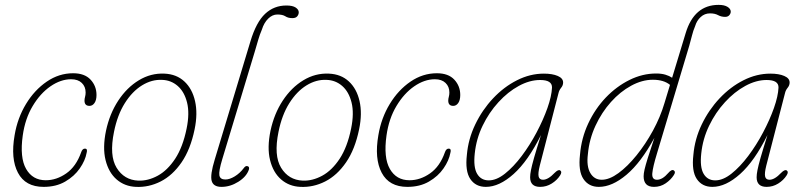

<svg xmlns="http://www.w3.org/2000/svg" viewBox="-20 -740 3218 768"><path d="M264.5 -423Q223 -423 182 -394.8Q141 -366.5 110.8 -316Q80.5 -265.5 71 -198Q58.5 -109.5 84.5 -64.2Q110.5 -19 163 -19Q206 -19 245.2 -46.5Q284.5 -74 304.5 -130.5Q309.5 -145.5 319.5 -145.5Q331.5 -145.5 326.5 -128.5Q321 -98 299.2 -66.5Q277.5 -35 241 -13.8Q204.5 7.5 154.5 7.5Q81.5 7.5 51.8 -49Q22 -105.5 38.5 -199.5Q50 -268 84 -324Q118 -380 167 -413.5Q216 -447 272.5 -447Q318.5 -447 342.2 -421.5Q366 -396 366 -360Q366 -339.5 358 -328Q350 -316.5 338 -316.5Q318 -316.5 318 -337.5Q318 -344.5 320.2 -352.5Q322.5 -360.5 322.5 -370Q322.5 -393.5 307.2 -408.2Q292 -423 264.5 -423Z M637.5 -445.5Q686 -443.5 717.5 -414.2Q749 -385 760.2 -335.5Q771.5 -286 758.5 -223Q742 -142.5 706.2 -90.5Q670.5 -38.5 622.8 -14.2Q575 10 523.5 7.5Q478.5 5.5 446.5 -22.2Q414.5 -50 402.2 -99.8Q390 -149.5 404 -217Q418.5 -285 453 -337.5Q487.5 -390 535.5 -419Q583.5 -448 637.5 -445.5ZM533 -17.5Q572 -16 611 -37.2Q650 -58.5 680.8 -105.2Q711.5 -152 726.5 -226Q739 -287 728.2 -330Q717.5 -373 690.8 -396.2Q664 -419.5 628 -420.5Q587 -422.5 548 -398.5Q509 -374.5 479.2 -327.2Q449.5 -280 436 -212.5Q416.5 -117.5 446.5 -68.8Q476.5 -20 533 -17.5Z M1125.5 -718Q1150.5 -718 1162.8 -709.8Q1175 -701.5 1175 -691Q1175 -682 1169 -674.8Q1163 -667.5 1149.5 -667.5Q1132.5 -667.5 1121.5 -674.8Q1110.5 -682 1089.5 -682Q1069.5 -682 1052.8 -665.5Q1036 -649 1027.5 -621.5Q1018.5 -600.5 1013 -581Q1007.5 -561.5 998.5 -531.5L869 -103Q854.5 -55 857.5 -38.5Q860.5 -22 881.5 -22Q898.5 -22 919 -34.5Q939.5 -47 955 -67.5Q962 -77.5 969.5 -75.5Q979 -73.5 975.5 -61.5Q966 -33.5 933.5 -13Q901 7.5 866 7.5Q833.5 7.5 826.8 -16.2Q820 -40 839 -102L982 -575.5Q1005 -651.5 1040.5 -684.8Q1076 -718 1125.5 -718Z M1295.5 -445.5Q1344 -443.5 1375.5 -414.2Q1407 -385 1418.2 -335.5Q1429.5 -286 1416.5 -223Q1400 -142.5 1364.2 -90.5Q1328.5 -38.5 1280.8 -14.2Q1233 10 1181.5 7.5Q1136.5 5.5 1104.5 -22.2Q1072.5 -50 1060.2 -99.8Q1048 -149.5 1062 -217Q1076.5 -285 1111 -337.5Q1145.5 -390 1193.5 -419Q1241.5 -448 1295.5 -445.5ZM1191 -17.5Q1230 -16 1269 -37.2Q1308 -58.5 1338.8 -105.2Q1369.5 -152 1384.5 -226Q1397 -287 1386.2 -330Q1375.5 -373 1348.8 -396.2Q1322 -419.5 1286 -420.5Q1245 -422.5 1206 -398.5Q1167 -374.5 1137.2 -327.2Q1107.5 -280 1094 -212.5Q1074.5 -117.5 1104.5 -68.8Q1134.5 -20 1191 -17.5Z M1719.5 -423Q1678 -423 1637 -394.8Q1596 -366.5 1565.8 -316Q1535.5 -265.5 1526 -198Q1513.5 -109.5 1539.5 -64.2Q1565.5 -19 1618 -19Q1661 -19 1700.2 -46.5Q1739.5 -74 1759.5 -130.5Q1764.5 -145.5 1774.5 -145.5Q1786.5 -145.5 1781.5 -128.5Q1776 -98 1754.2 -66.5Q1732.5 -35 1696 -13.8Q1659.5 7.5 1609.5 7.5Q1536.5 7.5 1506.8 -49Q1477 -105.5 1493.5 -199.5Q1505 -268 1539 -324Q1573 -380 1622 -413.5Q1671 -447 1727.5 -447Q1773.5 -447 1797.2 -421.5Q1821 -396 1821 -360Q1821 -339.5 1813 -328Q1805 -316.5 1793 -316.5Q1773 -316.5 1773 -337.5Q1773 -344.5 1775.2 -352.5Q1777.5 -360.5 1777.5 -370Q1777.5 -393.5 1762.2 -408.2Q1747 -423 1719.5 -423Z M2139 -77Q2131.5 -47 2134.5 -34Q2137.5 -21 2152 -21Q2172.5 -21 2198.5 -48.5Q2213 -63 2220.5 -58.5Q2229.5 -52.5 2220.5 -38.5Q2208 -19 2186.8 -5.8Q2165.5 7.5 2140.5 7.5Q2100.5 7.5 2100.5 -31Q2100.5 -42.5 2103.8 -59.2Q2107 -76 2116.2 -108.8Q2125.5 -141.5 2144 -200Q2092 -95.5 2034.5 -44Q1977 7.5 1923.5 7.5Q1882.5 7.5 1861.2 -24Q1840 -55.5 1847.5 -120.5Q1853 -184 1881 -242.2Q1909 -300.5 1952.2 -346.5Q1995.5 -392.5 2048 -419Q2100.5 -445.5 2155.5 -445.5Q2189.5 -445.5 2211 -436.2Q2232.5 -427 2232.5 -410Q2232.5 -398.5 2224.5 -388.8Q2216.5 -379 2214 -367.5ZM1879 -126Q1873 -71 1888.5 -44.8Q1904 -18.5 1935 -18.5Q1966 -18.5 2000 -45.5Q2034 -72.5 2066.8 -116Q2099.5 -159.5 2126.2 -210Q2153 -260.5 2169.8 -308Q2186.5 -355.5 2188 -389.5Q2189 -420 2140.5 -420Q2098.5 -420 2055 -396.2Q2011.5 -372.5 1973.8 -331.2Q1936 -290 1910.5 -237.2Q1885 -184.5 1879 -126Z M2675.5 -40Q2663.5 -21 2642.8 -6.8Q2622 7.5 2596 7.5Q2554.5 7.5 2554.5 -35Q2554.5 -45.5 2558.2 -62Q2562 -78.5 2571.2 -108.2Q2580.5 -138 2597.5 -188.5Q2544 -90 2486.2 -41.2Q2428.5 7.5 2375.5 7.5Q2335 7.5 2313.8 -24Q2292.5 -55.5 2300 -121.5Q2305.5 -187.5 2333 -246.2Q2360.5 -305 2403.2 -349.8Q2446 -394.5 2498 -420.2Q2550 -446 2604.5 -446Q2626 -446 2641.8 -441.2Q2657.5 -436.5 2668.5 -429L2722.5 -607Q2756.5 -720.5 2854.5 -720.5Q2877.5 -720.5 2890.2 -712.5Q2903 -704.5 2903 -693.5Q2903 -686 2897.2 -679.2Q2891.5 -672.5 2880.5 -672.5Q2865 -672.5 2852.2 -679.5Q2839.5 -686.5 2820 -686.5Q2798.5 -686.5 2782.8 -672Q2767 -657.5 2760.5 -635.5Q2752.5 -616.5 2748.2 -598.8Q2744 -581 2737 -557L2608 -126.5Q2591.5 -72.5 2589.2 -46.8Q2587 -21 2608 -21Q2618.5 -21 2629.8 -27.5Q2641 -34 2654.5 -49.5Q2658.5 -54.5 2664.5 -58Q2670.5 -61.5 2675 -58.5Q2684 -53 2675.5 -40ZM2331.5 -123Q2325.5 -75 2341.2 -48Q2357 -21 2387 -21Q2417.5 -21 2453.8 -47.5Q2490 -74 2526 -118.5Q2562 -163 2591.8 -217.5Q2621.5 -272 2638 -328L2660 -400.5Q2635 -421 2591.5 -421Q2548.5 -421 2504.8 -397.2Q2461 -373.5 2424 -332.2Q2387 -291 2362 -237.2Q2337 -183.5 2331.5 -123Z M3045 -77Q3037.5 -47 3040.5 -34Q3043.5 -21 3058 -21Q3078.5 -21 3104.5 -48.5Q3119 -63 3126.5 -58.5Q3135.5 -52.5 3126.5 -38.5Q3114 -19 3092.8 -5.8Q3071.5 7.5 3046.5 7.5Q3006.5 7.5 3006.5 -31Q3006.5 -42.5 3009.8 -59.2Q3013 -76 3022.2 -108.8Q3031.5 -141.5 3050 -200Q2998 -95.5 2940.5 -44Q2883 7.5 2829.5 7.5Q2788.5 7.5 2767.2 -24Q2746 -55.5 2753.5 -120.5Q2759 -184 2787 -242.2Q2815 -300.5 2858.2 -346.5Q2901.5 -392.5 2954 -419Q3006.5 -445.5 3061.5 -445.5Q3095.5 -445.5 3117 -436.2Q3138.5 -427 3138.5 -410Q3138.5 -398.5 3130.5 -388.8Q3122.5 -379 3120 -367.5ZM2785 -126Q2779 -71 2794.5 -44.8Q2810 -18.5 2841 -18.5Q2872 -18.5 2906 -45.5Q2940 -72.5 2972.8 -116Q3005.5 -159.5 3032.2 -210Q3059 -260.5 3075.8 -308Q3092.5 -355.5 3094 -389.5Q3095 -420 3046.5 -420Q3004.5 -420 2961 -396.2Q2917.5 -372.5 2879.8 -331.2Q2842 -290 2816.5 -237.2Q2791 -184.5 2785 -126Z"/></svg>

Font: Fraunces 72pt SuperSoft Thin
Style: Italic
Weight: 100
Italic angle: -16°
Version: Version 1.000;[b76b70a41]